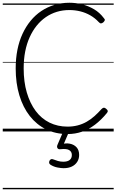

<svg xmlns="http://www.w3.org/2000/svg" viewBox="-20 -955 846 1395"><path d="M471 19Q384 19 315 -15Q246 -49 196.5 -112Q147 -175 120.5 -263Q94 -351 94 -458Q94 -530 106.5 -593Q119 -656 143.5 -709Q168 -762 202.5 -804Q237 -846 280.5 -875Q324 -904 375.5 -919.5Q427 -935 484 -935Q531 -935 576.5 -923.5Q622 -912 663 -888Q704 -864 734 -824Q743 -815 741.5 -808.5Q740 -802 731 -793Q721 -785 713.5 -785Q706 -785 697 -795Q670 -824 636 -843.5Q602 -863 563.5 -872.5Q525 -882 484 -882Q436 -882 393 -869Q350 -856 313 -830.5Q276 -805 246.5 -768.5Q217 -732 195.5 -684.5Q174 -637 163 -580.5Q152 -524 152 -458Q152 -360 175 -282Q198 -204 239.5 -148.5Q281 -93 340 -64Q399 -35 471 -35Q510 -35 544.5 -44Q579 -53 609 -70Q639 -87 665.5 -110.5Q692 -134 718 -163Q727 -172 734.5 -172.5Q742 -173 752 -164Q762 -156 763 -149Q764 -142 756 -133Q715 -83 670 -49Q625 -15 575.5 2Q526 19 471 19ZM442 267Q425 267 398 262Q371 257 347 242Q338 236 337 228.5Q336 221 340 212Q345 204 351.5 201.5Q358 199 367 203Q382 209 400.5 214.5Q419 220 440 220Q470 220 486 207.5Q502 195 502 171Q502 147 482.5 135.5Q463 124 421 129Q412 130 407 128.5Q402 127 398 122Q394 115 394.5 109Q395 103 399 94L441 -4H484L436 108L420 94Q457 83 487.5 89Q518 95 536.5 115.5Q555 136 555 171Q555 199 541 221Q527 243 502 255Q477 267 442 267ZM0 410H806V420H0ZM0 -20H806V0H0ZM0 -505H806V-500H0ZM0 -930H806V-920H0Z"/></svg>

Font: Playwrite DE Grund Guides
Style: Regular
Weight: 400
Designer: Veronika Burian, José Scaglione
Foundry: TypeTogether
Version: Version 1.003